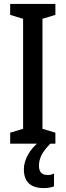

<svg xmlns="http://www.w3.org/2000/svg" viewBox="-20 -734 336 981"><path d="M263 0H32V-56L98 -76V-638L32 -658V-714H263V-658L197 -638V-76L263 -56ZM179 113Q179 160 223 160Q235 160 242.5 158Q250 156 256 153V218Q247 222 233.5 224.5Q220 227 204 227Q102 227 102 131Q102 94 123 56.5Q144 19 184 -13L237 0Q204 34 191.5 60Q179 86 179 113Z"/></svg>

Font: Noto Sans Thai Looped ExtraCondensed Medium
Style: Regular
Weight: 500
Width: 2
Designer: Sasikarn Vongin, Ben Mitchell
Foundry: The Fontpad Ltd
Version: Version 1.001; ttfautohint (v1.8.4.7-5d5b)